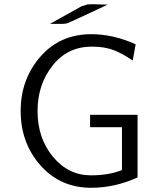

<svg xmlns="http://www.w3.org/2000/svg" viewBox="-20 -873 743 910"><path d="M217 -760 366 -843 395 -852Q399 -852 407.5 -852.5Q416 -853 420 -853L490 -851L379 -799Q336 -779 317 -770.5Q298 -762 292.5 -761Q287 -760 278 -760ZM78 -347Q78 -497 171 -604Q264 -711 413 -711Q517 -711 623 -663L609 -586Q563 -618 520 -635Q477 -652 415 -652Q300 -652 229 -562Q158 -472 158 -347Q158 -218 231 -130Q304 -42 411 -42Q496 -42 558 -67V-270H407V-329H632V-32Q524 17 412 17Q266 17 172 -89Q78 -195 78 -347Z"/></svg>

Font: Coval
Style: ExtraLight
Weight: 250
Foundry: Context Ltd
Version: Version 001.000